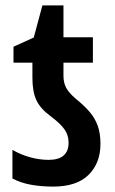

<svg xmlns="http://www.w3.org/2000/svg" viewBox="-20 -681 427 711"><path d="M177 10Q132 10 94 3Q56 -4 26 -20V-126Q57 -108 92 -98.5Q127 -89 160 -89Q234 -89 234 -153Q234 -181 218 -203Q202 -225 167 -251Q129 -279 114.5 -310.5Q100 -342 100 -393V-449H30V-508L105 -542L137 -661H215V-543H324V-449H215V-400Q215 -375 225 -356Q235 -337 261 -315Q292 -290 312 -266.5Q332 -243 342 -215Q352 -187 352 -148Q352 -77 308 -33.5Q264 10 177 10Z"/></svg>

Font: Avrile Sans Condensed SemiBold
Style: Regular
Weight: 600
Width: 3
Designer: Monotype Design Team
Foundry: Monotype Imaging Inc.
Version: Version 2.001;September 10, 2019;FontCreator 11.5.0.2425 64-